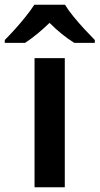

<svg xmlns="http://www.w3.org/2000/svg" viewBox="-67 -786 418 806"><path d="M205 0H78V-542H205ZM206 -766Q219 -744 241.5 -716.5Q264 -689 288.5 -662.5Q313 -636 331 -618V-606H245Q219 -622 193 -643Q167 -664 141 -690Q114 -664 89 -643.5Q64 -623 38 -606H-47V-618Q-28 -637 -4.5 -663Q19 -689 41 -716.5Q63 -744 77 -766Z"/></svg>

Font: Noto Sans Symbols SemiBold
Style: Regular
Weight: 600
Version: Version 2.002